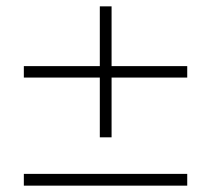

<svg xmlns="http://www.w3.org/2000/svg" viewBox="-20 -584 664 604"><path d="M294 -340H55V-376H294V-564H331V-376H569V-340H331V-152H294ZM55 -37H569V0H55Z"/></svg>

Font: Nyght Serif
Style: Regular
Weight: 400
Designer: Maksym Kobuzan
Version: Version 0.410